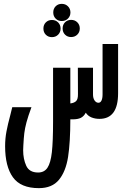

<svg xmlns="http://www.w3.org/2000/svg" viewBox="-20 -778 640 995"><path d="M6.5 -20.5Q6.5 -59.5 13.5 -96.8Q20.5 -134 33.5 -182L43.5 -222.5H143Q125.5 -175 117.2 -144Q109 -113 106 -88.2Q103 -63.5 101 -24.5Q100 -13.5 100 0.5Q100 46 116 81Q132 116 177.5 116Q209.5 116 226 91.2Q242.5 66.5 248.8 10.8Q255 -45 255 -150V-427H344.5V-242Q365 -244.5 374.8 -254.5Q384.5 -264.5 384 -290.5L383.5 -427H462V-289Q462 -269 470.2 -257.2Q478.5 -245.5 490 -245.5Q500.5 -245.5 506 -257Q511.5 -268.5 511.5 -289V-550H592V-295Q592 -162 495.5 -162Q473 -162 454.2 -169.5Q435.5 -177 424.5 -194Q414.5 -175 398.8 -167.2Q383 -159.5 356 -159.5H344.5Q344.5 -40.5 332.8 35Q321 110.5 285.5 153.8Q250 197 181.5 197Q87.5 197 47 140.8Q6.5 84.5 6.5 -20.5ZM256 -713.5Q256 -733 268.5 -745.5Q281 -758 300 -758Q319.5 -758 332.2 -745.2Q345 -732.5 345 -713.5Q345 -694.5 332.2 -681.8Q319.5 -669 300 -669Q281 -669 268.5 -681.5Q256 -694 256 -713.5ZM205 -630Q205 -649.5 217.5 -662Q230 -674.5 249 -674.5Q268.5 -674.5 281.2 -661.8Q294 -649 294 -630Q294 -611 281.2 -598.2Q268.5 -585.5 249 -585.5Q230 -585.5 217.5 -598Q205 -610.5 205 -630ZM304.5 -630.5Q304.5 -650 317 -662.5Q329.5 -675 348.5 -675Q368 -675 380.8 -662.2Q393.5 -649.5 393.5 -630.5Q393.5 -611.5 380.8 -598.8Q368 -586 348.5 -586Q329.5 -586 317 -598.5Q304.5 -611 304.5 -630.5Z"/></svg>

Font: JuliaMono Italic
Style: Regular
Weight: 400
Italic angle: -9°
Monospace: yes
Designer: cormullion
Foundry: corm
Version: Version 0.049; ttfautohint (v1.8.4)